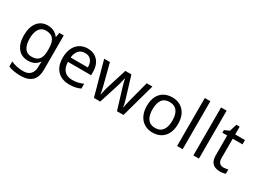

<svg xmlns="http://www.w3.org/2000/svg" viewBox="-48 -1577 3523 2634"><g transform="rotate(30 1713.5 -260.0)"><path d="M275 -546Q328 -546 370.5 -526Q413 -506 443 -465H448L460 -536H530V9Q530 85 504 136.5Q478 188 425 214Q372 240 290 240Q232 240 183.5 231.5Q135 223 97 206V125Q135 145 186 156Q237 167 295 167Q364 167 403.5 126.5Q443 86 443 16V-5Q443 -17 444 -39.5Q445 -62 446 -71H442Q414 -30 372.5 -10Q331 10 276 10Q172 10 113.5 -63Q55 -136 55 -267Q55 -395 113.5 -470.5Q172 -546 275 -546ZM287 -472Q242 -472 210.5 -448Q179 -424 162.5 -378Q146 -332 146 -266Q146 -167 182.5 -114.5Q219 -62 289 -62Q330 -62 359 -72.5Q388 -83 407 -105.5Q426 -128 435 -163Q444 -198 444 -246V-267Q444 -340 427.5 -385Q411 -430 376 -451Q341 -472 287 -472Z M907 -546Q976 -546 1025.5 -516Q1075 -486 1101.5 -431.5Q1128 -377 1128 -304V-251H761Q763 -160 807.5 -112.5Q852 -65 932 -65Q983 -65 1022.5 -74.5Q1062 -84 1104 -102V-25Q1063 -7 1023 1.5Q983 10 928 10Q852 10 793.5 -21Q735 -52 702.5 -113.5Q670 -175 670 -264Q670 -352 699.5 -415Q729 -478 782.5 -512Q836 -546 907 -546ZM906 -474Q843 -474 806.5 -433.5Q770 -393 763 -321H1036Q1036 -367 1022 -401Q1008 -435 979.5 -454.5Q951 -474 906 -474Z M1590 -303Q1584 -324 1578 -344.5Q1572 -365 1567.5 -383.5Q1563 -402 1559 -418Q1555 -434 1553 -445H1549Q1547 -434 1543.5 -418Q1540 -402 1535.5 -383Q1531 -364 1525.5 -343.5Q1520 -323 1513 -302L1417 -1H1317L1170 -537H1261L1335 -251Q1343 -222 1350 -192.5Q1357 -163 1362.5 -136.5Q1368 -110 1370 -91H1374Q1377 -103 1381 -121Q1385 -139 1389.5 -159Q1394 -179 1399.5 -199Q1405 -219 1410 -235L1505 -537H1601L1693 -235Q1700 -212 1707.5 -186Q1715 -160 1721 -135.5Q1727 -111 1729 -92H1733Q1735 -109 1740.5 -134.5Q1746 -160 1753.5 -190.5Q1761 -221 1769 -251L1844 -537H1934L1785 -1H1682Z M2496 -269Q2496 -202 2478.5 -150.5Q2461 -99 2428.5 -63Q2396 -27 2349.5 -8.5Q2303 10 2246 10Q2193 10 2148 -8.5Q2103 -27 2070 -63Q2037 -99 2018.5 -150.5Q2000 -202 2000 -269Q2000 -358 2030 -419.5Q2060 -481 2116 -513.5Q2172 -546 2249 -546Q2322 -546 2377.5 -513.5Q2433 -481 2464.5 -419.5Q2496 -358 2496 -269ZM2091 -269Q2091 -206 2107.5 -159.5Q2124 -113 2159 -88Q2194 -63 2248 -63Q2302 -63 2337 -88Q2372 -113 2388.5 -159.5Q2405 -206 2405 -269Q2405 -333 2388 -378Q2371 -423 2336.5 -447.5Q2302 -472 2247 -472Q2165 -472 2128 -418Q2091 -364 2091 -269Z M2723 0H2635V-760H2723Z M2981 0H2893V-760H2981Z M3330 -62Q3350 -62 3371 -65.5Q3392 -69 3405 -73V-6Q3391 1 3365 5.5Q3339 10 3315 10Q3273 10 3237.5 -4.5Q3202 -19 3180 -55Q3158 -91 3158 -156V-468H3082V-510L3159 -545L3194 -659H3246V-536H3401V-468H3246V-158Q3246 -109 3269.5 -85.5Q3293 -62 3330 -62Z"/></g></svg>

Font: Noto Sans Sinhala
Style: Regular
Weight: 400
Designer: Jelle Bosma - Monotype Design Team
Foundry: Monotype Imaging Inc.
Version: Version 2.006